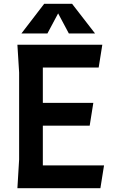

<svg xmlns="http://www.w3.org/2000/svg" viewBox="-20 -984 601 1004"><path d="M524 -119 505 0H71L80 -150V-605L71 -750H515L496 -631H204V-446H468L449 -327H204V-119ZM340 -809 284 -914 228 -809H92L211 -964H357L477 -809Z"/></svg>

Font: Farro Medium
Style: Regular
Weight: 500
Designer: Aceler Chua
Foundry: Grayscale Limited
Version: Version 1.101